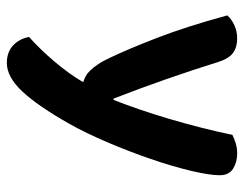

<svg xmlns="http://www.w3.org/2000/svg" viewBox="-96 -428 713 561"><g transform="rotate(90 260.5 -147.5)"><path d="M148 -114Q124 -164 91 -249Q58 -334 25 -455Q35 -467 53 -475.5Q71 -484 92 -484Q118 -484 134.5 -472Q151 -460 161 -429Q208 -278 268 -123H272Q285 -156 299.5 -198Q314 -240 327.5 -286Q341 -332 353 -379Q365 -426 374 -470Q386 -476 399.5 -480Q413 -484 428 -484Q454 -484 473 -472Q492 -460 492 -433Q492 -403 479 -348.5Q466 -294 444.5 -231.5Q423 -169 396 -105.5Q369 -42 342 6Q290 98 247.5 143.5Q205 189 164 189Q132 189 112.5 170.5Q93 152 88 124Q104 110 122 91.5Q140 73 158 52Q176 31 192 9Q208 -13 220 -34Q211 -37 202.5 -41.5Q194 -46 185.5 -55Q177 -64 167.5 -78Q158 -92 148 -114Z"/></g></svg>

Font: Baloo Paaji 2 SemiBold
Style: Regular
Weight: 600
Designer: Shuchita Grover, Noopur Datye and Ek Type
Foundry: Ek Type
Version: Version 1.640;hotconv 1.0.111;makeotfexe 2.5.65597; ttfautoh